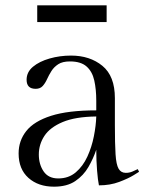

<svg xmlns="http://www.w3.org/2000/svg" viewBox="-20 -692 568 722"><path d="M412 -323V-222Q412 -151 414.5 -112Q417 -73 426 -57.5Q435 -42 453 -42Q466 -42 477 -46.5Q488 -51 498 -56L503 -46Q503 -46 483 -33.5Q463 -21 428.5 -8Q394 5 352 5Q348 -14 345 -51Q342 -88 342 -129Q331 -96 312.5 -64Q294 -32 263 -11Q232 10 183 10Q124 10 87 -23Q50 -56 50 -115Q50 -163 79 -199.5Q108 -236 172 -256.5Q236 -277 342 -277V-313Q342 -356 334.5 -389.5Q327 -423 305.5 -442Q284 -461 243 -461Q215 -461 199 -450.5Q183 -440 173.5 -425Q164 -410 157 -394.5Q150 -379 140.5 -368.5Q131 -358 114 -358Q80 -358 80 -392Q80 -421 104 -441Q128 -461 166.5 -472Q205 -483 247 -483Q318 -483 365 -444.5Q412 -406 412 -323ZM199 -21Q238 -21 265 -44Q292 -67 308.5 -103Q325 -139 333 -179.5Q341 -220 342 -254Q263 -253 215.5 -233Q168 -213 147 -181Q126 -149 126 -111Q126 -74 144 -47.5Q162 -21 199 -21ZM120 -609V-672H381V-609Z"/></svg>

Font: Gilda Display
Style: Regular
Weight: 400
Designer: Eduardo Rodriguez Tunni
Foundry: Eduardo Rodriguez Tunni
Version: Version 1.002; ttfautohint (v1.8.4.7-5d5b);gftools[0.9.22]